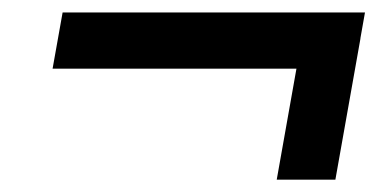

<svg xmlns="http://www.w3.org/2000/svg" viewBox="-20 -461 626 310"><path d="M64.9 -350.1 81.1 -440.9H569.3L553.2 -350.1ZM426.8 -170.9 467.3 -398.9H562L521.5 -170.9Z"/></svg>

Font: Cascadia Code PL
Style: Italic
Weight: 400
Italic angle: -10°
Monospace: yes
Designer: Aaron Bell
Foundry: Saja Typeworks
Version: Version 2404.023